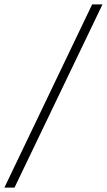

<svg xmlns="http://www.w3.org/2000/svg" viewBox="-47 -773 486 873"><path d="M-27 80 372 -753H419L19 80Z"/></svg>

Font: DM Sans 24pt ExtraLight
Style: Italic
Weight: 250
Italic angle: -10°
Designer: Colophon Foundry, Jonny Pinhorn
Foundry: Colophon Foundry
Version: Version 4.004;gftools[0.9.30]